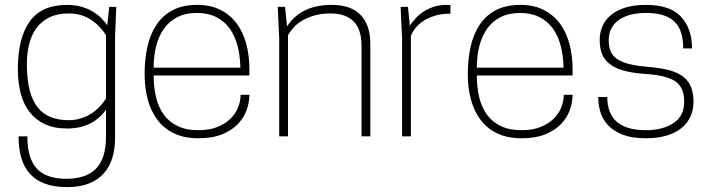

<svg xmlns="http://www.w3.org/2000/svg" viewBox="-20 -558 2911 786"><path d="M255 208Q202 208 164 194Q126 180 102 153Q78 126 67 87.5Q56 49 56 0H92Q92 91 131 132.5Q170 174 251 174Q332 174 373 132.5Q414 91 414 0V-109Q359 -32 255 -32Q201 -32 163 -50Q125 -68 100.5 -100Q76 -132 64.5 -176.5Q53 -221 53 -274Q53 -402 101.5 -470Q150 -538 255 -538Q285 -538 311 -531Q337 -524 357.5 -512Q378 -500 393.5 -485Q409 -470 419 -454L427 -530H456L451 -410V-400V9Q451 51 440 87.5Q429 124 405.5 151Q382 178 344.5 193Q307 208 255 208ZM261 -66Q289 -66 313 -74Q337 -82 356 -94.5Q375 -107 389.5 -123Q404 -139 414 -155V-414Q405 -428 391.5 -443.5Q378 -459 359.5 -472.5Q341 -486 316.5 -494.5Q292 -503 261 -503Q215 -503 182.5 -487Q150 -471 129.5 -443.5Q109 -416 99.5 -378Q90 -340 90 -295Q90 -232 101.5 -188.5Q113 -145 134.5 -118Q156 -91 188 -78.5Q220 -66 261 -66Z M792 8Q735 8 693.5 -11.5Q652 -31 625 -66.5Q598 -102 585 -150Q572 -198 572 -255Q572 -315 583.5 -366.5Q595 -418 620.5 -456.5Q646 -495 687 -516.5Q728 -538 787 -538Q843 -538 883.5 -517Q924 -496 950 -460.5Q976 -425 988.5 -377Q1001 -329 1001 -275V-249H609Q609 -200 619 -159Q629 -118 651 -88Q673 -58 708 -41.5Q743 -25 792 -25Q837 -25 869.5 -38Q902 -51 923 -71.5Q944 -92 954.5 -118Q965 -144 965 -170H1001Q1001 -140 990 -108.5Q979 -77 954.5 -51Q930 -25 890 -8.5Q850 8 792 8ZM964 -281Q963 -329 952.5 -370Q942 -411 920.5 -441Q899 -471 865.5 -488Q832 -505 786 -505Q740 -505 706.5 -488Q673 -471 651.5 -441Q630 -411 619.5 -370Q609 -329 609 -281Z M1496 0H1460V-370Q1460 -439 1427 -471Q1394 -503 1333 -503Q1297 -503 1268.5 -495Q1240 -487 1218.5 -474.5Q1197 -462 1182.5 -446Q1168 -430 1159 -414V0H1123V-400L1117 -530H1147L1155 -450Q1213 -538 1337 -538Q1418 -538 1457 -496Q1496 -454 1496 -380Z M1662 0H1626V-400L1620 -530H1650L1658 -453Q1667 -467 1680.5 -482Q1694 -497 1712.5 -509.5Q1731 -522 1755 -530Q1779 -538 1809 -538Q1813 -538 1816.5 -537.5Q1820 -537 1824 -537V-502Q1786 -502 1758 -493Q1730 -484 1710.5 -470.5Q1691 -457 1679.5 -441.5Q1668 -426 1662 -412Z M2115 8Q2058 8 2016.5 -11.5Q1975 -31 1948 -66.5Q1921 -102 1908 -150Q1895 -198 1895 -255Q1895 -315 1906.5 -366.5Q1918 -418 1943.5 -456.5Q1969 -495 2010 -516.5Q2051 -538 2110 -538Q2166 -538 2206.5 -517Q2247 -496 2273 -460.5Q2299 -425 2311.5 -377Q2324 -329 2324 -275V-249H1932Q1932 -200 1942 -159Q1952 -118 1974 -88Q1996 -58 2031 -41.5Q2066 -25 2115 -25Q2160 -25 2192.5 -38Q2225 -51 2246 -71.5Q2267 -92 2277.5 -118Q2288 -144 2288 -170H2324Q2324 -140 2313 -108.5Q2302 -77 2277.5 -51Q2253 -25 2213 -8.5Q2173 8 2115 8ZM2287 -281Q2286 -329 2275.5 -370Q2265 -411 2243.5 -441Q2222 -471 2188.5 -488Q2155 -505 2109 -505Q2063 -505 2029.5 -488Q1996 -471 1974.5 -441Q1953 -411 1942.5 -370Q1932 -329 1932 -281Z M2624 8Q2568 8 2531 -6Q2494 -20 2471 -43.5Q2448 -67 2438.5 -97.5Q2429 -128 2429 -161H2466Q2466 -25 2624 -25Q2693 -25 2737 -54Q2781 -83 2781 -142Q2781 -202 2742.5 -226.5Q2704 -251 2613 -256Q2562 -260 2528 -270.5Q2494 -281 2473 -298.5Q2452 -316 2443.5 -339.5Q2435 -363 2435 -395Q2435 -424 2446 -450Q2457 -476 2480 -495.5Q2503 -515 2538.5 -526.5Q2574 -538 2624 -538Q2724 -538 2768.5 -489Q2813 -440 2813 -360H2777Q2777 -393 2769.5 -420Q2762 -447 2744.5 -466Q2727 -485 2697.5 -495Q2668 -505 2624 -505Q2592 -505 2564.5 -498.5Q2537 -492 2516.5 -478.5Q2496 -465 2484 -444Q2472 -423 2472 -393Q2472 -368 2479.5 -349Q2487 -330 2505.5 -317Q2524 -304 2555.5 -296Q2587 -288 2635 -284Q2685 -280 2720 -270.5Q2755 -261 2777 -244Q2799 -227 2809 -201.5Q2819 -176 2819 -140Q2819 -110 2807.5 -83Q2796 -56 2772 -35.5Q2748 -15 2711 -3.5Q2674 8 2624 8Z"/></svg>

Font: Tanohe Sans ExtraLight
Style: Regular
Weight: 250
Designer: Village Type and Design LLC & Cristiano Sobral
Foundry: Cooper Hewitt Smithsonian Design Museum
Version: Version 1.00;September 29, 2021;FontCreator 13.0.0.2655 64-b